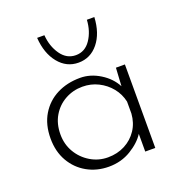

<svg xmlns="http://www.w3.org/2000/svg" viewBox="-118 -735 796 845"><g transform="rotate(-20 279.5 -312.5)"><path d="M251 8Q195 8 149.5 -17.5Q104 -43 77.5 -89Q51 -135 51 -196Q51 -261 79 -307.5Q107 -354 155 -378.5Q203 -403 264 -403Q312 -403 356.5 -375.5Q401 -348 423 -306L428 -391H470V0H423V-83Q401 -48 355 -20Q309 8 251 8ZM261 -32Q305 -32 340.5 -50.5Q376 -69 398 -102Q420 -135 423 -178V-234Q415 -271 391.5 -300Q368 -329 334 -346Q300 -363 260 -363Q216 -363 179 -342.5Q142 -322 120 -285Q98 -248 98 -198Q98 -152 120 -114.5Q142 -77 179.5 -54.5Q217 -32 261 -32ZM282 -468Q226 -468 189 -513.5Q152 -559 147 -633H181Q185 -580 212 -541.5Q239 -503 282 -503Q325 -503 351 -541.5Q377 -580 380 -633H415Q411 -558 374.5 -513Q338 -468 282 -468Z"/></g></svg>

Font: Synthetic Light
Style: Regular
Weight: 300
Designer: Santiago Orozco
Foundry: Typemade
Version: Version 2.000; ttfautohint (v1.8.4.7-5d5b)